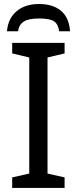

<svg xmlns="http://www.w3.org/2000/svg" viewBox="-20 -925 379 945"><path d="M297.9 0H40V-51.8L124 -70.8V-642.1L40 -662.1V-713.9H297.9V-662.1L213.9 -642.1V-70.8L297.9 -51.8ZM324.7 -771H271Q266.6 -806.6 245.8 -820.3Q225.1 -834 172.4 -834Q119.6 -834 96.2 -818.4Q72.8 -802.7 68.8 -771H14.2Q19.5 -834 61.5 -869.6Q103.5 -905.3 172.1 -905.3Q240.7 -905.3 280.5 -871.6Q320.3 -837.9 324.7 -771Z"/></svg>

Font: NotoSans
Style: Regular
Weight: 400
Designer: Monotype Design team
Foundry: Monotype Imaging Inc.
Version: Version 1.04